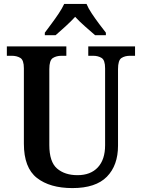

<svg xmlns="http://www.w3.org/2000/svg" viewBox="-20 -951 725 981"><path d="M350 10Q235 10 168.5 -42Q102 -94 102 -217V-602Q102 -644 84 -655Q66 -666 40 -666H15V-714H319V-666H294Q268 -666 250 -654.5Q232 -643 232 -598V-210Q232 -124 271.5 -90Q311 -56 376 -56Q443 -56 480 -96Q517 -136 517 -209V-602Q517 -644 499 -655Q481 -666 456 -666H431V-714H670V-666H644Q618 -666 600.5 -654.5Q583 -643 583 -598V-207Q583 -106 526 -48Q469 10 350 10ZM209 -784Q223 -803 242.5 -829Q262 -855 280 -882Q298 -909 308 -931H422Q431 -909 449 -882Q467 -855 486.5 -829Q506 -803 521 -784V-771H466Q444 -790 414.5 -816Q385 -842 364 -865Q343 -842 314.5 -816Q286 -790 264 -771H209Z"/></svg>

Font: Noto Serif Tamil SemiCondensed SemiBold
Style: Regular
Weight: 600
Width: 4
Designer: Indian Type Foundry, Tom Grace, and the Monotype Design Team
Foundry: Monotype Imaging Inc.
Version: Version 2.004; ttfautohint (v1.8.4.7-5d5b)